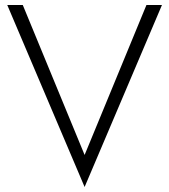

<svg xmlns="http://www.w3.org/2000/svg" viewBox="-20 -720 676 767"><path d="M9 -700 318 27 627 -700H565L318 -101L71 -700Z"/></svg>

Font: NM-font
Style: Light
Weight: 500
Designer: ""
Foundry: ""
Version: ""